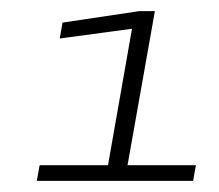

<svg xmlns="http://www.w3.org/2000/svg" viewBox="-20 -699 392 344"><path d="M46 -375H326L331 -403H208.5L257.5 -679H229L92 -658.5L87 -630L216.5 -647.5L173.5 -403H51Z"/></svg>

Font: Anybody SemiExpanded Light
Style: Italic
Weight: 300
Width: 6
Italic angle: -10°
Version: Version 1.113;gftools[0.9.25]